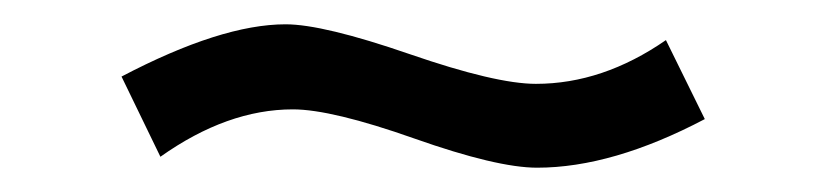

<svg xmlns="http://www.w3.org/2000/svg" viewBox="-20 -360 680 158"><path d="M422 -222Q389 -222 321 -246Q253 -270 221 -270Q167 -270 112 -231L80 -297Q162 -340 215 -340Q246 -340 317 -315.5Q388 -291 421 -291Q476 -291 528 -327L560 -262Q484 -222 422 -222Z"/></svg>

Font: Asul
Style: Regular
Weight: 400
Designer: Mariela Monsalve
Foundry: Mariela Monsalve
Version: Version 1.002